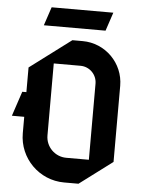

<svg xmlns="http://www.w3.org/2000/svg" viewBox="-57 -865 684 930"><g transform="rotate(5 285.0 -400.0)"><path d="M156 -820 126 -730H426L456 -820ZM190 -550H320C364.2 -550 400 -514.2 400 -470V-100H290C234.8 -100 190 -144.8 190 -200ZM270 -670 70 -520V-400H50L10 -280H70V-200C70 -78.6 168.6 20 290 20H360L520 -100V-470C520 -580.4 430.4 -670 320 -670Z"/></g></svg>

Font: Abibas
Style: Medium
Weight: 500
Version: Version 0.3